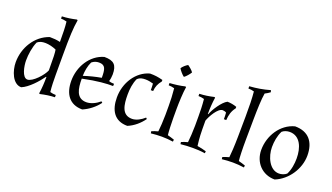

<svg xmlns="http://www.w3.org/2000/svg" viewBox="-66 -1190 2913 1685"><g transform="rotate(20 1390.5 -348.0)"><path d="M50 -176C50 -96 90 15 170 15C233 -10 305 -91 344 -146L348 -145C348 -95 345 -39 337 11L344 15C392 4 431 -2 479 -4V-25C464 -25 440 -28 425 -33C419 -83 418 -143 418 -193V-376C418 -548 422 -631 435 -706L428 -711C380 -700 341 -694 293 -692V-671C308 -671 332 -668 347 -663C353 -613 354 -553 354 -475C319 -483 291 -485 256 -485C128 -442 50 -311 50 -176ZM130 -221C130 -277 140 -346 163 -399C185 -419 210 -423 237 -423C271 -423 310 -413 341 -399C346 -368 348 -336 348 -207C330 -160 248 -67 198 -67C148 -67 130 -171 130 -221Z M752 -57C658 -57 644 -144 644 -238C780 -267 869 -272 925 -271L926 -292C910 -292 893 -294 877 -300C883 -316 887 -348 887 -365C887 -454 855 -485 766 -485C640 -450 564 -320 564 -190C564 -69 619 15 740 15C797 -9 850 -51 886 -100L875 -110C842 -81 795 -57 752 -57ZM673 -399C692 -415 715 -423 739 -423C800 -423 807 -385 807 -305C750 -295 699 -282 644 -264C645 -309 653 -358 673 -399Z M1178 -57C1082 -57 1070 -149 1070 -245C1070 -295 1077 -353 1099 -399C1121 -419 1144 -423 1173 -423C1197 -423 1222 -418 1246 -411C1248 -389 1248 -372 1248 -350H1270C1273 -392 1286 -422 1313 -455V-469C1268 -481 1238 -485 1192 -485C1070 -452 990 -325 990 -190C990 -69 1040 15 1161 15C1218 -8 1268 -52 1302 -100L1292 -110C1261 -82 1219 -57 1178 -57Z M1517 -274C1517 -327 1521 -428 1530 -481L1523 -485C1476 -474 1429 -468 1381 -465V-444C1397 -444 1419 -441 1435 -436C1441 -375 1443 -327 1443 -274V-190C1443 -141 1438 -63 1434 -33C1417 -29 1391 -20 1375 -13L1378 6C1412 2 1446 0 1480 0C1515 0 1550 3 1585 8L1587 -11C1570 -17 1541 -26 1524 -30C1520 -60 1517 -141 1517 -190ZM1535 -620C1525 -637 1495 -661 1481 -670C1464 -661 1436 -637 1427 -620C1436 -603 1464 -570 1481 -559C1498 -570 1526 -603 1535 -620Z M1790 -263C1805 -306 1857 -401 1902 -401C1912 -401 1928 -397 1936 -391C1938 -369 1938 -352 1938 -330H1960C1963 -378 1973 -417 2003 -455V-469C1976 -479 1943 -485 1915 -485C1869 -462 1811 -372 1794 -324L1790 -325C1790 -375 1793 -431 1801 -481L1794 -485C1746 -474 1707 -468 1659 -466V-445C1674 -445 1698 -442 1713 -437C1719 -376 1720 -327 1720 -274V-190C1720 -141 1715 -63 1711 -33C1694 -29 1668 -20 1652 -13L1655 6C1693 2 1730 0 1768 0C1806 0 1845 2 1883 8L1885 -11C1865 -18 1822 -27 1801 -30C1792 -102 1790 -134 1790 -263Z M2183 -417C2184 -510 2187 -609 2197 -664C2213 -672 2230 -682 2244 -693L2239 -711C2172 -692 2117 -683 2048 -678V-657C2064 -657 2086 -654 2102 -649C2108 -588 2110 -510 2109 -417L2107 -230C2106 -141 2101 -63 2097 -33C2080 -29 2054 -20 2038 -13L2041 6C2075 2 2109 0 2143 0C2178 0 2213 3 2248 8L2250 -11C2233 -17 2204 -26 2187 -30C2183 -60 2180 -141 2181 -230Z M2338 -190C2338 -73 2420 15 2537 15C2653 -31 2736 -156 2736 -280C2736 -407 2674 -485 2547 -485C2419 -452 2338 -322 2338 -190ZM2520 -423C2619 -423 2656 -324 2656 -225C2656 -175 2648 -118 2624 -72C2606 -56 2578 -47 2554 -47C2466 -47 2418 -157 2418 -245C2418 -295 2427 -353 2451 -399C2469 -415 2496 -423 2520 -423Z"/></g></svg>

Font: Almendra
Style: Regular
Weight: 400
Designer: Ana Sanfelippo
Foundry: Ana Sanfelippo
Version: Version 1.003